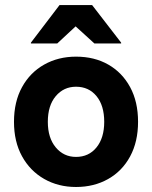

<svg xmlns="http://www.w3.org/2000/svg" viewBox="-20 -736 607 766"><path d="M283.3 10Q212.5 10 156.2 -22.1Q100 -54.2 67.9 -112.5Q35.8 -170.8 35.8 -250Q35.8 -330 67.9 -388.3Q100 -446.7 156.2 -478.3Q212.5 -510 283.3 -510Q356.7 -510 412.1 -478.3Q467.5 -446.7 499.2 -388.3Q530.8 -330 530.8 -250Q530.8 -170.8 499.2 -112.1Q467.5 -53.3 411.2 -21.7Q355 10 283.3 10ZM283.3 -110Q334.2 -110 365 -147.9Q395.8 -185.8 395.8 -250Q395.8 -315 365 -352.5Q334.2 -390 283.3 -390Q234.2 -390 202.5 -352.5Q170.8 -315 170.8 -250Q170.8 -185.8 202.5 -147.9Q234.2 -110 283.3 -110ZM103.3 -562.5V-565.8L217.5 -715.8H347.5L463.3 -565.8V-562.5H356.7L281.7 -630.8L208.3 -562.5Z"/></svg>

Font: Funnel Sans
Style: Bold
Weight: 700
Designer: NORD ID, Kristian Moeller
Foundry: Dicotype
Version: Version 1.000